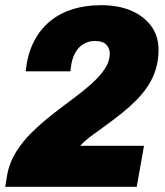

<svg xmlns="http://www.w3.org/2000/svg" viewBox="-28 -720 636 740"><path d="M-8 0 0 -48Q9 -95 34.5 -135.5Q60 -176 96 -211Q132 -246 172 -277.5Q212 -309 251.5 -338Q291 -367 323.5 -396Q356 -425 375.5 -454Q395 -483 395 -514Q395 -533 382 -547.5Q369 -562 338 -562Q314 -562 295 -551Q276 -540 264 -520Q252 -500 247 -473L243 -445H71Q77 -506 99.5 -553.5Q122 -601 160 -634Q198 -667 249 -683.5Q300 -700 362 -700Q429 -700 478.5 -678.5Q528 -657 555.5 -618.5Q583 -580 583 -528Q583 -488 572.5 -453.5Q562 -419 543 -390Q524 -361 498.5 -335Q473 -309 443 -285Q413 -261 381.5 -238Q350 -215 317 -191Q308 -184 298 -175Q288 -166 281 -158H527L499 0Z"/></svg>

Font: Archivo SemiCondensed Black
Style: Italic
Weight: 900
Width: 4
Italic angle: -10°
Designer: Hector Gatti
Foundry: Omnibus-Type
Version: Version 2.001